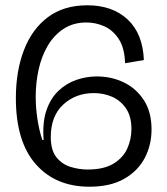

<svg xmlns="http://www.w3.org/2000/svg" viewBox="-20 -693 630 726"><path d="M318 13Q190 13 115 -72.5Q40 -158 40 -322Q40 -424 70.5 -503.5Q101 -583 161 -628Q221 -673 310 -673Q405 -673 462.5 -619.5Q520 -566 524 -466L453 -454Q451 -512 429 -545.5Q407 -579 374.5 -593.5Q342 -608 307 -608Q257 -608 220.5 -584Q184 -560 160.5 -520Q137 -480 126 -430Q115 -380 115 -327Q115 -286 121.5 -243Q128 -200 140 -164H145Q140 -230 155.5 -275.5Q171 -321 201 -349.5Q231 -378 269 -391Q307 -404 346 -404Q402 -404 449 -381Q496 -358 524.5 -313.5Q553 -269 553 -204Q553 -144 527 -95Q501 -46 449 -16.5Q397 13 318 13ZM311 -52Q373 -52 409.5 -74.5Q446 -97 461.5 -132Q477 -167 477 -205Q477 -253 456.5 -283Q436 -313 404 -327Q372 -341 335 -341Q266 -341 219 -297.5Q172 -254 172 -175Q172 -124 194 -97.5Q216 -71 248 -61.5Q280 -52 311 -52Z"/></svg>

Font: Bricolage Grotesque 48pt Light
Style: Regular
Weight: 300
Designer: Mathieu Triay
Foundry: Atelier Triay
Version: Version 1.000; ttfautohint (v1.8.4.7-5d5b);gftools[0.9.32]